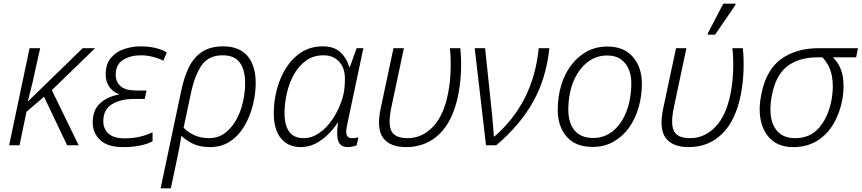

<svg xmlns="http://www.w3.org/2000/svg" viewBox="-20 -796 4721 1052"><path d="M30 0 142 -532H200L169 -393Q160 -349 150 -310.5Q140 -272 132 -240H133L433 -532H501L264 -302L411 0H348L221 -266L125 -183L87 0Z M654 10Q570 10 529 -28.5Q488 -67 488 -125Q488 -193 528.5 -230Q569 -267 632 -278V-280Q599 -292 579 -320Q559 -348 559 -388Q559 -444 587 -478Q615 -512 659.5 -527Q704 -542 751 -542Q836 -542 894 -509L875 -463Q854 -475 820 -484Q786 -493 753 -493Q695 -493 654.5 -468Q614 -443 614 -385Q614 -348 640.5 -324Q667 -300 728 -300H783L773 -254H718Q641 -254 593.5 -225Q546 -196 546 -132Q546 -90 574.5 -64Q603 -38 662 -38Q708 -38 744.5 -46.5Q781 -55 816 -71V-22Q791 -8 750 1Q709 10 654 10Z M973 -299Q988 -372 1014.5 -426.5Q1041 -481 1086.5 -511.5Q1132 -542 1203 -542Q1291 -542 1336 -489.5Q1381 -437 1381 -340Q1381 -283 1366 -222Q1351 -161 1320.5 -108Q1290 -55 1242.5 -22.5Q1195 10 1130 10Q1077 10 1038.5 -8Q1000 -26 974 -52Q963 16 949 80L916 236H860ZM1126 -39Q1174 -39 1211 -66Q1248 -93 1273 -137Q1298 -181 1310.5 -234.5Q1323 -288 1323 -341Q1323 -413 1294 -453Q1265 -493 1200 -493Q1123 -493 1085 -438.5Q1047 -384 1026 -285L986 -96Q1009 -72 1044.5 -55.5Q1080 -39 1126 -39Z M1627 10Q1559 10 1519.5 -38Q1480 -86 1480 -177Q1480 -243 1497.5 -308Q1515 -373 1549 -426Q1583 -479 1633 -510.5Q1683 -542 1748 -542Q1811 -542 1845 -510Q1879 -478 1894 -429H1897L1934 -532H1971L1885 -126Q1882 -111 1879.5 -98Q1877 -85 1877 -74Q1877 -58 1884 -48.5Q1891 -39 1910 -39Q1917 -39 1926 -40Q1935 -41 1944 -44L1934 0Q1926 4 1912 7Q1898 10 1887 10Q1845 10 1833.5 -23Q1822 -56 1832 -122H1829Q1808 -90 1777.5 -59.5Q1747 -29 1709 -9.5Q1671 10 1627 10ZM1644 -39Q1688 -39 1729.5 -67.5Q1771 -96 1803.5 -145Q1836 -194 1855 -253Q1865 -286 1867.5 -315Q1870 -344 1870 -363Q1870 -425 1837.5 -459Q1805 -493 1753 -493Q1696 -493 1655.5 -463Q1615 -433 1589 -385Q1563 -337 1551 -282Q1539 -227 1539 -177Q1539 -110 1564.5 -74.5Q1590 -39 1644 -39Z M2205 10Q2117 10 2079.5 -40Q2042 -90 2066 -203L2136 -532H2193L2124 -207Q2105 -116 2125 -77.5Q2145 -39 2213 -39Q2292 -39 2351.5 -100.5Q2411 -162 2435 -284Q2447 -345 2449 -411.5Q2451 -478 2445 -532H2502Q2508 -478 2506 -412.5Q2504 -347 2492 -282Q2464 -137 2389.5 -63.5Q2315 10 2205 10Z M2643 0 2581 -532H2638L2677 -160Q2679 -134 2682 -101.5Q2685 -69 2686 -48H2689Q2794 -139 2855 -258.5Q2916 -378 2932 -532H2990Q2973 -368 2902 -240Q2831 -112 2699 0Z M3227 9Q3134 9 3085 -47Q3036 -103 3036 -195Q3036 -265 3054.5 -327.5Q3073 -390 3109 -438Q3145 -486 3195 -513.5Q3245 -541 3308 -541Q3398 -541 3447.5 -484.5Q3497 -428 3497 -337Q3497 -271 3479.5 -209Q3462 -147 3427.5 -98Q3393 -49 3342.5 -20Q3292 9 3227 9ZM3231 -40Q3292 -40 3339 -78.5Q3386 -117 3412.5 -185.5Q3439 -254 3439 -343Q3439 -383 3425 -416.5Q3411 -450 3382 -471Q3353 -492 3307 -492Q3244 -492 3196 -453Q3148 -414 3121 -347Q3094 -280 3094 -194Q3094 -122 3128.5 -81Q3163 -40 3231 -40Z M3753 10Q3665 10 3627.5 -40Q3590 -90 3614 -203L3684 -532H3741L3672 -207Q3653 -116 3673 -77.5Q3693 -39 3761 -39Q3840 -39 3899.5 -100.5Q3959 -162 3983 -284Q3995 -345 3997 -411.5Q3999 -478 3993 -532H4050Q4056 -478 4054 -412.5Q4052 -347 4040 -282Q4012 -137 3937.5 -63.5Q3863 10 3753 10ZM3858 -606 3859 -615 3943 -776H4011L4009 -768L3898 -606Z M4327 10Q4255 10 4211 -26.5Q4167 -63 4151 -125.5Q4135 -188 4149 -266Q4173 -407 4256 -469.5Q4339 -532 4466 -532H4681L4671 -482H4543Q4584 -443 4596 -385.5Q4608 -328 4596 -254Q4582 -177 4547 -117.5Q4512 -58 4456.5 -24Q4401 10 4327 10ZM4337 -39Q4420 -39 4470 -98.5Q4520 -158 4537 -253Q4549 -325 4537.5 -382.5Q4526 -440 4486 -482H4462Q4354 -482 4290 -430Q4226 -378 4207 -261Q4196 -197 4206 -147Q4216 -97 4248.5 -68Q4281 -39 4337 -39Z"/></svg>

Font: Noto Sans Light
Style: Italic
Weight: 300
Italic angle: -12°
Designer: Monotype Design Team
Foundry: Monotype Imaging Inc.
Version: Version 2.013; ttfautohint (v1.8.4.7-5d5b)